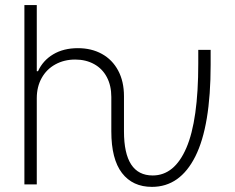

<svg xmlns="http://www.w3.org/2000/svg" viewBox="-20 -727 927 757"><path d="M76.2 -707H125V-446.3H129.9Q149.4 -488.8 189.9 -512.9Q230.5 -537.1 287.1 -537.1Q340.8 -537.1 381.8 -514.4Q422.9 -491.7 445.8 -449Q468.8 -406.2 468.8 -347.7V-209Q468.8 -35.2 582 -35.2Q668 -35.2 714.8 -144Q761.7 -252.9 761.7 -476.6V-530.3H810.5V-471.7Q810.5 -230.5 750.2 -110.4Q689.9 9.8 579.1 9.8Q502.9 9.8 460.9 -44.9Q418.9 -99.6 418.9 -209V-344.7Q418.9 -389.2 401.4 -422.6Q383.8 -456.1 351.3 -474.1Q318.8 -492.2 276.4 -492.2Q232.9 -492.2 198.2 -473.1Q163.6 -454.1 144.3 -419.4Q125 -384.8 125 -339.8V0H76.2Z"/></svg>

Font: Pretendard GOV ExtraLight
Style: Regular
Weight: 200
Designer: Base glyphs from Inter by Rasmus Andersson; Hangeul glyphs from Noto Sans CJK(Source Han Sans) by Jang Soo-young and Kan
Foundry: Kil Hyung-jin
Version: Version 1.309